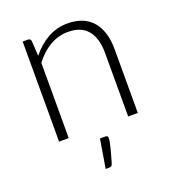

<svg xmlns="http://www.w3.org/2000/svg" viewBox="-129 -605 808 897"><g transform="rotate(-20 275.0 -156.0)"><path d="M82 0ZM82 0V-497.5H108.5Q121 -497.5 123 -485L127.5 -410Q162 -453.5 207 -479.5Q252 -505.5 308 -505.5Q349 -505.5 380.2 -492.5Q411.5 -479.5 432 -455Q452.5 -430.5 463 -396Q473.5 -361.5 473.5 -318V0H425.5V-318Q425.5 -388 393.5 -427.8Q361.5 -467.5 296 -467.5Q247 -467.5 205 -442.8Q163 -418 130 -374V0ZM294 51.5Q301.5 51.5 303.8 55.2Q306 59 306 65Q306 70.5 304.5 79.5Q303 88.5 299.5 102.5Q296 116.5 290.8 136.2Q285.5 156 277.5 182.5Q275 189.5 270.8 192Q266.5 194.5 259 194.5H243L266.5 51.5Z"/></g></svg>

Font: Lato Light
Style: Regular
Weight: 300
Designer: Lukasz Dziedzic
Foundry: tyPoland Lukasz Dziedzic
Version: Version 2.007; 2014-02-27